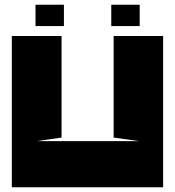

<svg xmlns="http://www.w3.org/2000/svg" viewBox="-20 -791 741 811"><path d="M136 -195H566L460 -210V-639H669V0H30V-639H240V-210ZM130 -681H250V-771H130ZM450 -681H570V-771H450Z"/></svg>

Font: Banana Brick
Style: Regular
Weight: 400
Designer: artmaker
Foundry: artmaker
Version: Version 4.000 2011 initial release